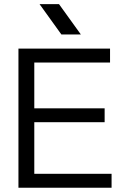

<svg xmlns="http://www.w3.org/2000/svg" viewBox="-20 -899 587 916"><path d="M143.6 -69.8V-316H479.2V-382.3H143.6V-600.8H505V-667.2H68V-3.5H512.3V-69.8ZM365.8 -734.5 261.6 -879.2H168.8L272.9 -734.5Z"/></svg>

Font: Diatome Awesome Regular
Style: Regular
Weight: 400
Designer: 15.100.17
Foundry: 15.100.17
Version: Version 1.008;Fontself Maker 3.5.8